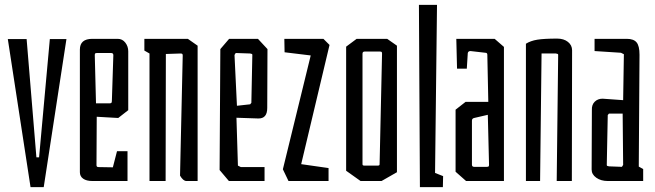

<svg xmlns="http://www.w3.org/2000/svg" viewBox="-20 -741 2681 786"><path d="M12 -581H89L129 -97H140L184 -581H252L159 25H105Z M307 -36V-538Q307 -582 358 -582H462Q481 -582 493 -566.5Q505 -551 505 -531V-290L464 -258L376 -263L375 -65Q375 -57 383 -57L442 -56L459 -122H502V0H358Q334 0 320.5 -9.5Q307 -19 307 -36ZM429 -318Q434 -318 436 -320Q438 -322 438 -329L444 -515Q444 -524 435 -524H377Q371 -524 369.5 -522Q368 -520 368 -515L373 -318Z M592 -522 571 -534V-582H749L789 -554V0H743Q730 0 717 -22L728 -513Q728 -518 726.5 -520Q725 -522 719 -522L659 -520L658 0H592Z M879 -45 882 -540 918 -582H1036L1075 -540L1074 -299Q1074 -255 1037 -256L948 -259L954 -63L966 -57H1063V0H917ZM1004 -314 1009 -320 1013 -516Q1013 -519 1011.5 -520Q1010 -521 1004 -522L945 -524L940 -516L950 -308Z M1138 -48 1252 -514 1145 -527 1144 -582H1304L1329 -557L1213 -69L1325 -53V0H1161Z M1397 -42V-550L1440 -582H1565L1605 -554V-36L1542 0H1456ZM1525 -63Q1531 -63 1532.5 -64.5Q1534 -66 1534 -69L1544 -521Q1544 -526 1542.5 -528Q1541 -530 1535 -530H1473Q1464 -530 1464 -521V-69Q1464 -66 1465.5 -64.5Q1467 -63 1473 -63Z M1695 -721H1769L1761 -33L1794 -20L1793 25H1699Z M1845 -38V-292L1886 -324H1979L1975 -517Q1975 -525 1967 -525L1906 -532Q1897 -532 1895 -524L1891 -460H1851L1848 -582H2005L2043 -549V0H1888ZM1973 -58Q1979 -58 1980.5 -60Q1982 -62 1982 -67L1977 -271L1921 -258Q1912 -256 1912 -247V-67Q1912 -58 1921 -58Z M2133 -562Q2152 -574 2179.5 -578.5Q2207 -583 2261 -583Q2288 -583 2305 -569.5Q2322 -556 2322 -535L2321 0H2259L2265 -516Q2265 -519 2263.5 -520Q2262 -521 2256 -522H2197L2191 0H2133Z M2402 -47 2403 -291Q2402 -312 2414.5 -324.5Q2427 -337 2447 -337L2531 -331L2534 -519L2522 -525L2414 -532V-582H2546Q2574 -582 2586 -567.5Q2598 -553 2598 -517L2595 -59L2613 -49V0H2468Q2440 0 2421 -13.5Q2402 -27 2402 -47ZM2531 -66 2529 -276H2473L2468 -270L2464 -66Q2464 -63 2465.5 -62Q2467 -61 2473 -60L2526 -58Z"/></svg>

Font: Bahianita
Style: Regular
Weight: 400
Designer: Pablo Cosgaya & Dani Raskovsky
Foundry: Pablo Cosgaya & Dani Raskovsky
Version: Version 1.008